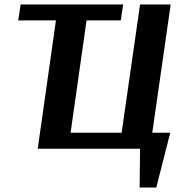

<svg xmlns="http://www.w3.org/2000/svg" viewBox="-20 -670 834 865"><path d="M609 175 611 0H150L232 -578H62L73 -650H535L524 -578H370L298 -72H528L611 -650H749L666 -72H747L684 175Z"/></svg>

Font: Arsenal SC
Style: Bold Italic
Weight: 700
Italic angle: -9.10001°
Designer: Andrij Shevchenko
Foundry: Stairsfor
Version: Version 2.001; ttfautohint (v1.8.4.7-5d5b)